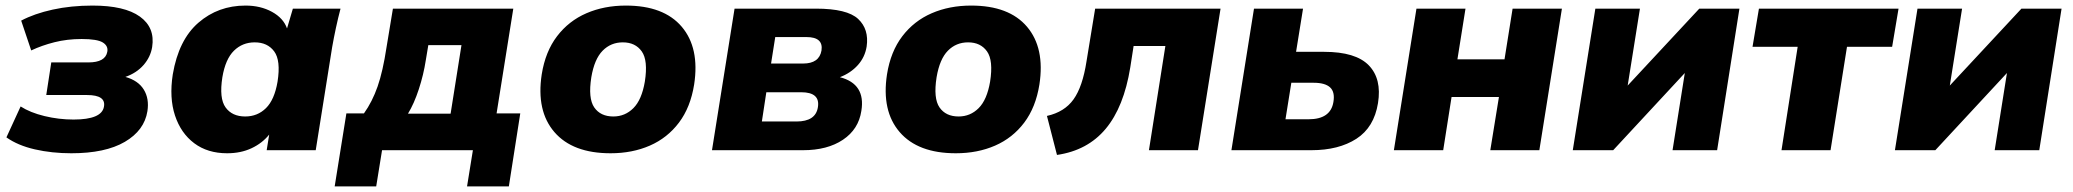

<svg xmlns="http://www.w3.org/2000/svg" viewBox="-20 -539 7438 689"><path d="M236 11Q166 11 105 -3Q44 -17 3 -46L54 -157Q88 -135 139.5 -122.5Q191 -110 244 -110Q345 -110 353 -156Q361 -198 292 -198H146L164 -315H297Q358 -315 365 -353Q369 -374 349 -386.5Q329 -399 273 -399Q221 -399 175.5 -387.5Q130 -376 92 -358L56 -465Q103 -490 169 -504.5Q235 -519 312 -519Q427 -519 482 -479.5Q537 -440 526 -370Q520 -334 495 -305.5Q470 -277 430 -263Q476 -250 496 -217.5Q516 -185 509 -140Q498 -71 428 -30Q358 11 236 11Z M587 0ZM795 11Q725 11 677 -25Q629 -61 608 -124.5Q587 -188 600 -272Q621 -396 692 -457.5Q763 -519 861 -519Q915 -519 956 -496.5Q997 -474 1010 -437L1031 -508H1202Q1193 -474 1185.5 -439Q1178 -404 1172 -370L1113 0H937L946 -56Q921 -25 882.5 -7Q844 11 795 11ZM860 -121Q904 -121 934.5 -151Q965 -181 976 -246Q988 -322 964 -354.5Q940 -387 894 -387Q850 -387 819.5 -357Q789 -327 778 -262Q766 -186 789.5 -153.5Q813 -121 860 -121Z M1181 130 1223 -132H1286Q1316 -174 1335 -228.5Q1354 -283 1367 -369L1390 -508H1822L1762 -132H1847L1806 130H1656L1677 0H1351L1330 130ZM1444 -131H1597L1636 -377H1517L1508 -323Q1500 -271 1483 -219Q1466 -167 1444 -131Z M1904 0ZM2171 11Q2035 11 1969.5 -65Q1904 -141 1924 -272Q1937 -354 1979 -409Q2021 -464 2084.5 -491.5Q2148 -519 2226 -519Q2362 -519 2426.5 -443Q2491 -367 2471 -236Q2458 -154 2416.5 -99Q2375 -44 2312 -16.5Q2249 11 2171 11ZM2181 -121Q2223 -121 2253 -151Q2283 -181 2294 -246Q2306 -322 2283 -354.5Q2260 -387 2215 -387Q2172 -387 2142.5 -357Q2113 -327 2102 -262Q2090 -186 2112.5 -153.5Q2135 -121 2181 -121Z M2535 0 2616 -508H2908Q3020 -508 3059.5 -471Q3099 -434 3090 -372Q3084 -334 3058.5 -305.5Q3033 -277 2994 -262Q3087 -238 3071 -141Q3061 -75 3005 -37.5Q2949 0 2862 0ZM2747 -311H2862Q2920 -311 2928 -358Q2935 -406 2874 -406H2762ZM2714 -103H2838Q2907 -103 2915 -154Q2924 -208 2855 -208H2730Z M3143 0ZM3410 11Q3274 11 3208.5 -65Q3143 -141 3163 -272Q3176 -354 3218 -409Q3260 -464 3323.5 -491.5Q3387 -519 3465 -519Q3601 -519 3665.5 -443Q3730 -367 3710 -236Q3697 -154 3655.5 -99Q3614 -44 3551 -16.5Q3488 11 3410 11ZM3420 -121Q3462 -121 3492 -151Q3522 -181 3533 -246Q3545 -322 3522 -354.5Q3499 -387 3454 -387Q3411 -387 3381.5 -357Q3352 -327 3341 -262Q3329 -186 3351.5 -153.5Q3374 -121 3420 -121Z M3773 17 3737 -123Q3800 -137 3832.5 -182.5Q3865 -228 3879 -319L3910 -508H4360L4279 0H4103L4162 -374H4048L4036 -297Q4013 -155 3948 -77Q3883 1 3773 17Z M4399 0 4480 -508H4656L4631 -353H4732Q4845 -353 4892 -304.5Q4939 -256 4925 -169Q4911 -82 4847.5 -41Q4784 0 4686 0ZM4593 -111H4676Q4755 -111 4765 -173Q4771 -209 4753 -225.5Q4735 -242 4694 -242H4614Z M4982 0 5063 -508H5239L5210 -326H5379L5408 -508H5585L5504 0H5328L5359 -191H5189L5159 0Z M5624 0 5705 -508H5865L5821 -232L6078 -508H6222L6142 0H5982L6026 -277L5769 0Z M6373 0 6431 -371H6269L6292 -508H6793L6770 -371H6608L6549 0Z M6780 0 6861 -508H7021L6977 -232L7234 -508H7378L7298 0H7138L7182 -277L6925 0Z"/></svg>

Font: Winston ExtraBold
Style: Italic
Weight: 800
Italic angle: -9°
Designer: Original fonts by Vernon Adams / Changes by Cristiano Sobral
Foundry: Original fonts by Vernon Adams / Changes by Cristiano Sobral
Version: Version 2.503;July 17, 2020;FontCreator 13.0.0.2655 64-bit